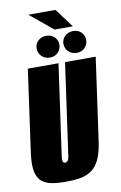

<svg xmlns="http://www.w3.org/2000/svg" viewBox="-96 -915 617 981"><g transform="rotate(-10 212.5 -425.0)"><path d="M165 12Q125 12 93.5 6.5Q62 1 41 -16Q20 -33 12.5 -68Q5 -103 13 -163L73 -591H232L165 -115Q164 -104 165 -97Q166 -90 169.5 -87.5Q173 -85 178 -85Q183 -85 187 -87.5Q191 -90 194.5 -97Q198 -104 199 -115L266 -591H425L365 -164Q357 -104 339.5 -68.5Q322 -33 296.5 -16Q271 1 238 6.5Q205 12 165 12ZM195 -627Q169 -627 152 -643.5Q135 -660 135 -684Q135 -708 152 -724Q169 -740 195 -740Q220 -740 236.5 -724Q253 -708 253 -684Q253 -660 236.5 -643.5Q220 -627 195 -627ZM334 -627Q308 -627 291 -643.5Q274 -660 274 -684Q274 -708 291 -724Q308 -740 334 -740Q359 -740 375.5 -724Q392 -708 392 -684Q392 -660 375.5 -643.5Q359 -627 334 -627ZM242 -764 123 -862H264L337 -764Z"/></g></svg>

Font: Alumni Sans Thin Black
Style: Italic
Weight: 900
Italic angle: -8°
Version: Version 1.016